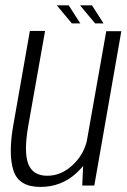

<svg xmlns="http://www.w3.org/2000/svg" viewBox="-20 -714 489 739"><path d="M296.5 0H343L447 -594H389L301 -97ZM153.5 -595H95L31 -231Q11.5 -119.5 32 -57Q52.5 5.5 135.5 5.5Q215 5.5 272.5 -46.5Q330 -98.5 341 -161L317 -184.5Q306.5 -123.5 261.5 -80.5Q216.5 -37.5 162 -37.5Q106.5 -37.5 88.8 -83.2Q71 -129 89 -231ZM346 -624H378.5L334 -693.5H288ZM256.5 -624H289L244.5 -693.5H198.5Z"/></svg>

Font: Anybody SemiCondensed Light
Style: Italic
Weight: 300
Width: 4
Italic angle: -10°
Version: Version 1.113;gftools[0.9.25]